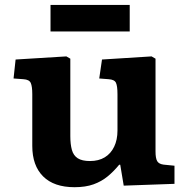

<svg xmlns="http://www.w3.org/2000/svg" viewBox="-20 -766 783 800"><path d="M290.5 14Q205 14 159.7 -31Q114.5 -76 114.5 -158V-374Q114.5 -406 108.2 -420.2Q102 -434.5 77.5 -436L36.5 -439L45 -518L256.5 -531L273 -521.5V-199Q273 -165 279.5 -141.5Q286 -118 304 -106.5Q322 -95 355 -95Q391 -95 416.5 -110.5Q442 -126 455.7 -154.8Q469.5 -183.5 469.5 -222V-373.5Q469.5 -407.5 463.2 -421Q457 -434.5 432.5 -436L393.5 -439L405 -518L611.5 -531L628 -521.5V-135Q628 -106.5 635 -94.5Q642 -82.5 662 -80L707 -75.5V0L495.5 7.5L481 -79.5H476.5Q454 -52 428.5 -31Q403 -10 369.8 2Q336.5 14 290.5 14ZM190.5 -635V-745.5H520.5V-635Z"/></svg>

Font: Literata Variable Black
Style: Regular
Weight: 900
Designer: Latin by Veronika Burian and Jose Scaglione. Greek by Irene Vlachou. Cyrillic by Vera Evstafieva.
Foundry: TypeTogether
Version: Version 3.021